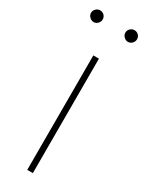

<svg xmlns="http://www.w3.org/2000/svg" viewBox="-187 -707 569 741"><g transform="rotate(30 97.5 -337.0)"><path d="M85 0V-510H110V0ZM174 -622Q164 -622 156 -630Q148 -638 148 -648Q148 -659 156 -666.5Q164 -674 174 -674Q185 -674 192.5 -666.5Q200 -659 200 -648Q200 -638 192.5 -630Q185 -622 174 -622ZM21 -622Q11 -622 3 -630Q-5 -638 -5 -648Q-5 -659 3 -666.5Q11 -674 21 -674Q32 -674 39.5 -666.5Q47 -659 47 -648Q47 -638 39.5 -630Q32 -622 21 -622Z"/></g></svg>

Font: MuseoModerno Thin Thin
Style: Regular
Weight: 250
Version: Version 1.003